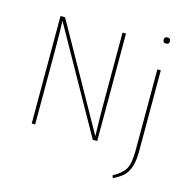

<svg xmlns="http://www.w3.org/2000/svg" viewBox="-128 -852 1175 1175"><g transform="rotate(15 460.0 -264.5)"><path d="M810 -704Q810 -685 790 -685Q770 -685 770 -704Q770 -724 790 -724Q810 -724 810 -704ZM538 -681V0H510L142 -656Q145 -604 145 -477V0H123V-681H152L519 -26Q516 -146 516 -205V-681ZM802 -519V-6Q802 56 788.5 94.5Q775 133 753.5 153Q732 173 689 195L683 178Q738 149 759 113Q780 77 780 -7V-519Z"/></g></svg>

Font: FiraGO Thin
Style: Regular
Weight: 100
Designer: bBox Type
Foundry: bBox Type GmbH
Version: Version 1.001;PS 001.001;hotconv 1.0.88;makeotf.lib2.5.64775